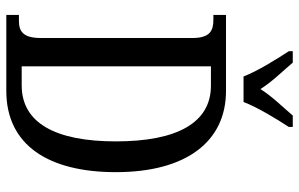

<svg xmlns="http://www.w3.org/2000/svg" viewBox="-194 -778 971 624"><g transform="rotate(90 292.0 -465.5)"><path d="M228 -771H311C328 -816 367 -880 392 -918V-931H355C327 -898 293 -864 269 -826C245 -864 211 -898 183 -931H146V-918C171 -880 211 -816 228 -771ZM28 0H275C451 0 539 -137 539 -356C539 -583 441 -714 275 -714H28V-673H44C79 -673 103 -662 103 -605V-112C103 -54 81 -41 47 -41H28ZM257 -50H195V-665H258C378 -665 439 -556 439 -356C439 -158 378 -50 257 -50Z"/></g></svg>

Font: Noto Serif Armenian ExtraCondensed
Style: Regular
Weight: 400
Width: 2
Designer: Monotype Design Team
Foundry: Monotype Imaging Inc.
Version: Version 2.008